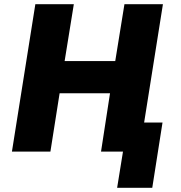

<svg xmlns="http://www.w3.org/2000/svg" viewBox="-20 -725 864 918"><path d="M540 173 568 0H465L486 -139H757L708 173ZM37 0 149 -705H333L289 -433H531L575 -705H759L647 0H463L506 -279H265L221 0Z"/></svg>

Font: Nunito Sans 7pt SemiCondensed Black
Style: Italic
Weight: 900
Width: 4
Italic angle: -9°
Designer: Vernon Adams
Foundry: Vernon Adams
Version: Version 3.101;gftools[0.9.27]